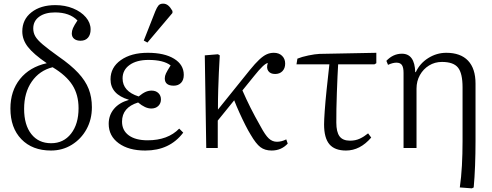

<svg xmlns="http://www.w3.org/2000/svg" viewBox="-20 -810 2691 1051"><path d="M259 14Q157 14 97 -48Q37 -110 37 -216Q37 -312 89.5 -377.5Q142 -443 236 -464Q163 -514 132.5 -553.5Q102 -593 102 -638Q102 -703 152 -742.5Q202 -782 283 -782Q336 -782 380 -764Q424 -746 450 -715.5Q476 -685 476 -649Q476 -620 461.5 -603.5Q447 -587 421 -587Q399 -587 386 -597.5Q373 -608 373 -627Q373 -641 379.5 -656Q386 -671 404 -698Q361 -742 281 -742Q227 -742 194.5 -718.5Q162 -695 162 -654Q162 -631 173 -611.5Q184 -592 214 -566.5Q244 -541 300 -501Q368 -454 408 -411Q448 -368 465.5 -323Q483 -278 483 -223Q483 -156 453.5 -102.5Q424 -49 373 -17.5Q322 14 259 14ZM260 -26Q328 -26 369 -78.5Q410 -131 410 -218Q410 -291 376.5 -344Q343 -397 268 -442Q196 -424 154 -363.5Q112 -303 112 -214Q112 -126 151.5 -76Q191 -26 260 -26Z M775 14Q684 14 629.5 -26Q575 -66 575 -132Q575 -179 603.5 -213.5Q632 -248 685 -263V-264Q585 -294 585 -376Q585 -441 641.5 -481Q698 -521 789 -521Q880 -521 933 -488.5Q986 -456 986 -400Q986 -372 971 -356.5Q956 -341 931 -341Q882 -341 882 -381Q882 -394 888.5 -408Q895 -422 914 -452Q875 -482 793 -482Q728 -482 689.5 -454.5Q651 -427 651 -381Q651 -310 739 -282Q761 -300 777 -307Q793 -314 810 -314Q833 -314 847 -300.5Q861 -287 861 -266Q861 -244 846.5 -230Q832 -216 808 -216Q775 -216 736 -249Q648 -222 648 -144Q648 -96 685 -69Q722 -42 788 -42Q899 -42 961 -106L983 -84Q909 14 775 14ZM787 -577 767 -588 830 -748Q839 -770 847.5 -780Q856 -790 873 -790Q888 -790 900 -780.5Q912 -771 924 -750V-739Z M1467 14Q1430 14 1405.5 -4.5Q1381 -23 1352 -73Q1340 -92 1323.5 -124.5Q1307 -157 1290.5 -193.5Q1274 -230 1262 -261L1172 -150V0H1109L1101 -507L1173 -513L1183 -507Q1180 -457 1178 -412.5Q1176 -368 1174.5 -319.5Q1173 -271 1173 -210L1347 -426Q1377 -463 1399 -483.5Q1421 -504 1439.5 -512.5Q1458 -521 1479 -521Q1507 -521 1524 -504.5Q1541 -488 1541 -462Q1541 -436 1526 -420.5Q1511 -405 1486 -405Q1460 -405 1448.5 -421.5Q1437 -438 1446 -465Q1426 -463 1371 -394L1307 -315Q1328 -267 1351 -221Q1374 -175 1407 -117Q1432 -70 1451.5 -52Q1471 -34 1496 -34Q1521 -34 1547 -47L1555 -24Q1520 14 1467 14Z M1874 14Q1812 14 1783 -20.5Q1754 -55 1754 -129Q1754 -152 1757.5 -202.5Q1761 -253 1768 -320Q1775 -387 1783 -458H1603L1608 -489Q1632 -499 1668.5 -506.5Q1705 -514 1729 -515L2040 -521V-464L2030 -458H1831Q1829 -432 1827.5 -391Q1826 -350 1824 -303.5Q1822 -257 1821.5 -213.5Q1821 -170 1821 -139Q1821 -88 1838.5 -64Q1856 -40 1896 -40Q1926 -40 1949.5 -51Q1973 -62 1995 -80L2012 -57Q1951 14 1874 14Z M2563 221 2497 216Q2505 160 2508.5 96.5Q2512 33 2512 -38V-332Q2512 -409 2487 -440Q2462 -471 2399 -471Q2360 -471 2328.5 -451.5Q2297 -432 2278.5 -399Q2260 -366 2260 -325V0H2189V-411Q2189 -441 2180 -454Q2171 -467 2150 -467Q2130 -467 2104 -455L2095 -477Q2132 -516 2180 -516Q2250 -516 2253 -415H2256Q2278 -463 2324 -492Q2370 -521 2423 -521Q2501 -521 2542 -478Q2583 -435 2583 -352V-39Q2583 32 2580.5 97Q2578 162 2573 216Z"/></svg>

Font: Literata 36pt Light
Style: Regular
Weight: 300
Designer: Latin by Veronika Burian and Jose Scaglione. Greek by Irene Vlachou. Cyrillic by Vera Evstafieva.
Foundry: TypeTogether
Version: Version 3.002